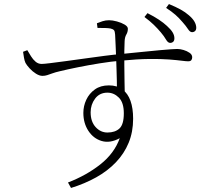

<svg xmlns="http://www.w3.org/2000/svg" viewBox="-20 -851 1040 949"><path d="M775 -691Q759 -710 740 -728.5Q721 -747 694 -767L709 -786Q741 -770 765 -754Q789 -738 805 -723Q825 -705 833.5 -690.5Q842 -676 842 -662Q842 -650 836 -644.5Q830 -639 821 -639Q810 -639 800.5 -655.5Q791 -672 775 -691ZM882 -742Q865 -762 847.5 -777.5Q830 -793 801 -812L815 -831Q849 -817 872.5 -804Q896 -791 913 -776Q933 -759 941.5 -743.5Q950 -728 950 -714Q950 -703 944 -697.5Q938 -692 929 -692Q919 -692 909 -707.5Q899 -723 882 -742ZM94 -595 115 -603Q124 -588 133.5 -572.5Q143 -557 156 -546Q169 -535 186 -535Q197 -535 229 -539Q261 -543 306 -549Q351 -555 400.5 -562Q450 -569 496.5 -575Q543 -581 578 -584Q641 -590 688.5 -595Q736 -600 770.5 -603Q805 -606 826 -607.5Q847 -609 856 -609Q870 -609 887 -604Q904 -599 917 -590Q930 -581 930 -568Q930 -559 925.5 -553.5Q921 -548 910 -548Q900 -548 877 -551Q854 -554 815.5 -557Q777 -560 718.5 -559.5Q660 -559 577 -551Q529 -547 473 -538Q417 -529 365 -518.5Q313 -508 276 -499Q254 -494 239 -488.5Q224 -483 213 -479.5Q202 -476 190 -476Q175 -476 157.5 -487Q140 -498 126 -513.5Q112 -529 106 -540Q101 -551 98.5 -566Q96 -581 94 -595ZM462 -713 459 -736Q471 -741 486.5 -746Q502 -751 519 -751Q536 -751 558 -745Q580 -739 596 -729.5Q612 -720 612 -709Q612 -693 604.5 -680.5Q597 -668 596 -648Q595 -630 594.5 -598.5Q594 -567 594.5 -528Q595 -489 595.5 -448Q596 -407 597 -371L558 -408Q558 -426 557.5 -451.5Q557 -477 556 -506.5Q555 -536 554 -567Q553 -598 551.5 -627Q550 -656 549 -680Q548 -696 543.5 -701.5Q539 -707 527 -710Q517 -712 501 -712.5Q485 -713 462 -713ZM518 -429Q559 -429 585.5 -409Q612 -389 625 -352.5Q638 -316 638 -264Q638 -199 616 -145.5Q594 -92 553 -49Q512 -6 455.5 25.5Q399 57 331 78L316 51Q407 16 476 -38.5Q545 -93 572 -168Q524 -142 483 -154Q442 -166 417 -204Q392 -242 392 -293Q392 -327 406.5 -358Q421 -389 449 -409Q477 -429 518 -429ZM511 -196Q549 -196 570.5 -216Q592 -236 592 -291Q592 -344 567.5 -368.5Q543 -393 511 -393Q472 -393 450 -363.5Q428 -334 428 -296Q428 -250 452.5 -223Q477 -196 511 -196Z"/></svg>

Font: Noto Serif TC
Style: Regular
Weight: 200
Designer: Ryoko NISHIZUKA 西塚涼子 (kana & ideographs); Frank Grießhammer (Latin, Greek & Cyrillic); Wenlong ZHANG 张文龙 (bopomofo); San
Foundry: Adobe
Version: Version 2.001;hotconv 1.1.0;makeotfexe 2.6.0